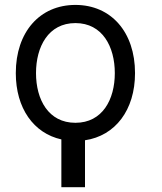

<svg xmlns="http://www.w3.org/2000/svg" viewBox="-20 -573 671 796"><path d="M292.6 -63.9C180.4 -63.9 129.3 -160.5 129.3 -269.9C129.3 -379.3 180.4 -477.3 292.6 -477.3C404.8 -477.3 456 -379.3 456 -269.9C456 -160.5 404.8 -63.9 292.6 -63.9ZM45.5 -269.9C45.5 -124.3 119.3 -20.6 234.4 5V203.1H332.4V8.5C457.7 -9.9 539.8 -116.5 539.8 -269.9C539.8 -440.3 440.3 -552.6 292.6 -552.6C144.9 -552.6 45.5 -440.3 45.5 -269.9Z"/></svg>

Font: Magic Ui Pro
Style: Regular
Weight: 400
Designer: Stefan Endress, Andreas Faust
Version: Version 1.000;FEAKit 1.0